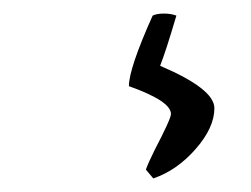

<svg xmlns="http://www.w3.org/2000/svg" viewBox="-20 -45 370 283"><path d="M232 123Q232 104 170 82Q170 56 205 -22Q211 -25 221.5 -25Q232 -25 240 -22Q224 32 216 52Q296 86 296 114.5Q296 143 268.5 174.5Q241 206 206 218L195 205Q199 194 208 176Q232 130 232 123Z"/></svg>

Font: Inika
Style: Regular
Weight: 400
Designer: Constanza Artigas Preller
Foundry: Constanza Artigas Preller
Version: Version 1.001